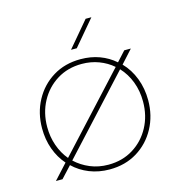

<svg xmlns="http://www.w3.org/2000/svg" viewBox="-106 -795 848 902"><g transform="rotate(-15 318.0 -343.5)"><path d="M287 -577 391 -700H419L315 -577ZM318 13Q265 13 220 -5Q175 -23 142 -55L91 0H59L125 -72Q94 -107 77 -154Q60 -201 60 -255Q60 -330 93 -391Q126 -452 184 -487.5Q242 -523 318 -523Q368 -523 410 -507.5Q452 -492 485 -463L528 -510H560L503 -447Q538 -411 557 -361.5Q576 -312 576 -255Q576 -180 543 -119Q510 -58 452 -22.5Q394 13 318 13ZM318 -10Q386 -10 438.5 -42.5Q491 -75 521 -130.5Q551 -186 551 -255Q551 -307 534 -351.5Q517 -396 486 -429L158 -73Q189 -44 229.5 -27Q270 -10 318 -10ZM142 -90 469 -445Q439 -471 400.5 -485.5Q362 -500 318 -500Q250 -500 197.5 -467.5Q145 -435 115 -379.5Q85 -324 85 -255Q85 -207 100 -164.5Q115 -122 142 -90Z"/></g></svg>

Font: MuseoModerno Thin
Style: Regular
Weight: 100
Designer: Pablo Cosgaya, Héctor Gatti, Marcela Romero, and the Authors of The MuseoModerno Project.
Foundry: Omnibus-Type Team
Version: Version 1.003